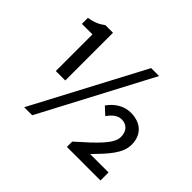

<svg xmlns="http://www.w3.org/2000/svg" viewBox="-163 -992 1249 1249"><g transform="rotate(45 461.0 -368.0)"><path d="M162 -298H249V-737H179C146 -713 118 -699 65 -690V-635H162ZM183 14H257L660 -750H587ZM562 0H871V-74H702C786 -161 850 -228 850 -308C850 -401 789 -452 699 -452C637 -452 583 -418 546 -365L597 -318C622 -354 652 -379 687 -379C735 -379 765 -347 765 -295C765 -232 690 -162 562 -49Z"/></g></svg>

Font: Noto Sans CJK TC Medium
Style: Regular
Weight: 500
Designer: Ryoko NISHIZUKA 西塚涼子 (kana, bopomofo & ideographs); Paul D. Hunt (Latin, Greek & Cyrillic); Sandoll Communications 산돌커뮤니
Foundry: Adobe
Version: Version 2.004;hotconv 1.0.118;makeotfexe 2.5.65603